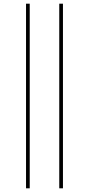

<svg xmlns="http://www.w3.org/2000/svg" viewBox="-20 -780 482 1040"><path d="M301 240V-760H321V240ZM121 240V-760H141V240Z"/></svg>

Font: Noto Serif Display Condensed Semi
Style: Regular
Weight: 600
Width: 3
Designer: Monotype Design Team
Foundry: Monotype Imaging Inc.
Version: Version 1.900